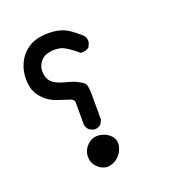

<svg xmlns="http://www.w3.org/2000/svg" viewBox="-112 -482 724 779"><g transform="rotate(-20 250.0 -93.0)"><path d="M218.3 203.1Q193.4 199.7 176.3 180.2Q159.2 160.6 160.6 133.8Q162.6 106.9 183.6 86.9Q190.9 80.6 199.2 76.4Q207.5 72.3 216.6 71Q225.6 69.8 235.4 71.3Q263.7 75.7 280.8 93.8Q298.8 113.3 293.5 140.1Q288.1 165 268.6 183.6Q248 202.1 220.2 203.1H219.2ZM217.3 41 203.6 34.2 202.1 33.2 201.2 32.2Q196.3 27.3 193.1 21Q189.9 14.6 189.5 7.8V7.3V6.8V-89.8Q187 -100.1 174.3 -104.5Q164.6 -107.9 151.9 -111.8Q139.2 -115.7 123.5 -121.1Q89.4 -131.8 66.4 -155.8Q61.5 -160.6 57.6 -165.3Q53.7 -169.9 50.3 -175Q46.9 -180.2 44.4 -185.3Q42 -190.4 39.8 -195.6Q37.6 -200.7 36.6 -206.1Q30.3 -231.9 32.7 -259.8Q35.2 -287.6 46.9 -312.5Q52.7 -325.2 61.5 -336.7Q70.3 -348.1 82 -357.9Q106 -378.4 137.7 -384.8Q168.5 -390.6 199.2 -388.2Q230 -385.7 253.4 -374Q275.9 -362.8 313 -329.6L313.5 -329.1L314 -328.6Q324.7 -316.4 322.3 -297.4L321.8 -296.4L321.3 -294.9L315.4 -281.2L314.5 -278.8L312.5 -277.3Q298.8 -267.6 280.8 -268.6H277.3L274.9 -271Q230 -308.6 208 -314Q186 -319.3 164.6 -315.9Q161.6 -315.4 159.2 -314.9Q156.7 -314.5 154.3 -314Q151.9 -313.5 149.7 -312.7Q147.5 -312 145.3 -311.3Q143.1 -310.5 141.1 -309.6Q139.2 -308.6 137.2 -307.6Q135.3 -306.6 133.5 -305.4Q131.8 -304.2 130.4 -303.2Q117.2 -293.5 109.4 -275.4Q102.1 -257.8 106.9 -233.9Q111.3 -210.9 128.4 -198.7Q147.5 -186 175.3 -178.7Q205.6 -171.4 221.7 -163.6Q229.5 -159.7 235.8 -156.2Q242.2 -152.8 247.1 -149.4Q255.9 -143.6 258.5 -131.3Q261.2 -119.1 261.7 -96.7V11.7V14.2L260.7 16.1L253.9 29.8L252.9 31.2L251.5 32.7Q239.7 43.5 221.2 42H219.2Z"/></g></svg>

Font: NaikaiFont
Style: Bold
Weight: 700
Version: Version 1.89